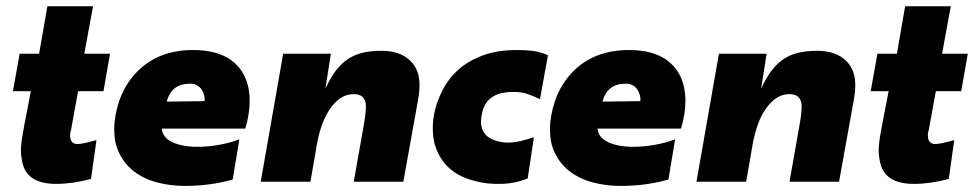

<svg xmlns="http://www.w3.org/2000/svg" viewBox="-20 -583 3125 616"><path d="M160 7Q64 7 51 -65.5Q47 -84.5 47 -107L49.5 -132Q52.5 -156 79 -290.5H21.5L43 -410.5H105.5L132 -563H278.5L250.5 -410.5H333L312 -290.5H230.5L206.5 -158.5L207 -165.5Q204.5 -156 205 -148L205.5 -140Q209.5 -121 228 -121Q234.5 -121 243.8 -122.5Q253 -124 265.2 -127.2Q277.5 -130.5 289.5 -133.5L272 -9Q213 7 160 7Z M573 13.5Q526.5 13.5 484 2.2Q441.5 -9 410 -33Q378.5 -57 361 -95Q346.5 -125.5 346.5 -167L347 -186.5Q357.5 -289 420 -353Q488 -422.5 600 -422.5Q676 -422.5 721 -390.5Q781 -346.5 781 -259Q781 -217.5 767 -170.5H499Q501.5 -141.5 533.2 -126.8Q565 -112 613 -112Q648 -112 684 -118.5Q720 -125 748 -136L726.5 -7Q654.5 13.5 573 13.5ZM515 -257 636 -258.5 637 -265.5 635 -277.5Q632.5 -287 627 -295.5Q621.5 -304 612.2 -309.2Q603 -314.5 592 -314.5Q564 -314.5 549 -305.5Q524 -291.5 515 -257Z M1274 0H1115L1148.5 -189.5Q1152.5 -211 1154 -237.5L1153.5 -250.5Q1151 -265.5 1141.8 -273.2Q1132.5 -281 1114 -281Q1067 -281 1032 -223Q1005.5 -180 993.5 -101L976 0H816.5L888.5 -410.5H1041.5L1024 -298.5Q1041 -335.5 1059.5 -359Q1078 -382.5 1100 -396Q1122 -409.5 1147.8 -414.8Q1173.5 -420 1204.5 -420Q1264.5 -420 1297.5 -387Q1326.5 -358 1326 -308Q1326 -289.5 1322 -266.5Z M1583 7H1567.5Q1525 5.5 1487.5 -7Q1407.5 -32 1379 -107Q1368.5 -135 1368.5 -172Q1368.5 -229 1396.5 -287Q1438 -372.5 1530 -405.5Q1576.5 -422.5 1636.5 -422.5Q1669.5 -422.5 1692.5 -419.2Q1715.5 -416 1738 -405.5L1712.5 -265Q1689.5 -276 1667.5 -283Q1648.5 -288 1630 -288Q1609 -288 1606 -287Q1574 -284 1553 -267Q1526.5 -245.5 1523 -194.5Q1523 -153.5 1557 -137Q1581 -126 1606 -125.5Q1629 -125.5 1649 -130.2Q1669 -135 1693 -142.5L1673 -10.5Q1630 7 1583 7Z M1971 13.5Q1924.5 13.5 1882 2.2Q1839.5 -9 1808 -33Q1776.5 -57 1759 -95Q1744.5 -125.5 1744.5 -167L1745 -186.5Q1755.5 -289 1818 -353Q1886 -422.5 1998 -422.5Q2074 -422.5 2119 -390.5Q2179 -346.5 2179 -259Q2179 -217.5 2165 -170.5H1897Q1899.5 -141.5 1931.2 -126.8Q1963 -112 2011 -112Q2046 -112 2082 -118.5Q2118 -125 2146 -136L2124.5 -7Q2052.5 13.5 1971 13.5ZM1913 -257 2034 -258.5 2035 -265.5 2033 -277.5Q2030.5 -287 2025 -295.5Q2019.5 -304 2010.2 -309.2Q2001 -314.5 1990 -314.5Q1962 -314.5 1947 -305.5Q1922 -291.5 1913 -257Z M2672 0H2513L2546.5 -189.5Q2550.5 -211 2552 -237.5L2551.5 -250.5Q2549 -265.5 2539.8 -273.2Q2530.5 -281 2512 -281Q2465 -281 2430 -223Q2403.5 -180 2391.5 -101L2374 0H2214.5L2286.5 -410.5H2439.5L2422 -298.5Q2439 -335.5 2457.5 -359Q2476 -382.5 2498 -396Q2520 -409.5 2545.8 -414.8Q2571.5 -420 2602.5 -420Q2662.5 -420 2695.5 -387Q2724.5 -358 2724 -308Q2724 -289.5 2720 -266.5Z M2912 7Q2816 7 2803 -65.5Q2799 -84.5 2799 -107L2801.5 -132Q2804.5 -156 2831 -290.5H2773.5L2795 -410.5H2857.5L2884 -563H3030.5L3002.5 -410.5H3085L3064 -290.5H2982.5L2958.5 -158.5L2959 -165.5Q2956.5 -156 2957 -148L2957.5 -140Q2961.5 -121 2980 -121Q2986.5 -121 2995.8 -122.5Q3005 -124 3017.2 -127.2Q3029.5 -130.5 3041.5 -133.5L3024 -9Q2965 7 2912 7Z"/></svg>

Font: Lucymar Sans ExtraBold
Style: Italic
Weight: 800
Italic angle: -10°
Foundry: The League of Moveable Type (original font) / Main changes by Cristiano Sobral with portions from Mirco Monsees
Version: Version 2.00;August 30, 2020;FontCreator 13.0.0.2681 64-bit